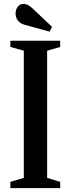

<svg xmlns="http://www.w3.org/2000/svg" viewBox="-20 -972 364 992"><path d="M236.5 -808.5 248.5 -833.5 145.5 -931C129 -946 114 -952 100.5 -952C77 -952 60.5 -928.5 60.5 -902C60.5 -877.5 73.5 -853 108.5 -843.5ZM33.5 0H291V-32.5L223.5 -53V-710L291 -729.5V-761.5H33.5V-729.5L103 -710V-53L33.5 -32.5Z"/></svg>

Font: Libre Caslon Condensed SemiBold
Style: Regular
Weight: 600
Designer: Pablo Impallari, Rodrigo Fuenzalida, Katja Schimmel, Ertekin Erdin
Foundry: Pablo Impallari, Rodrigo Fuenzalida
Version: Version 2.000;gftools[0.9.33]